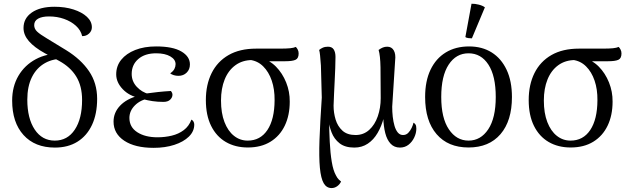

<svg xmlns="http://www.w3.org/2000/svg" viewBox="-20 -766 3329 1014"><path d="M269.8 13.4Q164.2 13.4 104.2 -53Q44.2 -119.4 44.2 -234.7Q44.2 -309.2 77.3 -365.6Q110.5 -422 168.8 -453.2Q227.1 -484.5 303.2 -483.5L324.7 -455.8Q262.7 -458.1 217.7 -432.8Q172.8 -407.5 148.5 -358.5Q124.2 -309.5 124.2 -239.8Q124.2 -140.7 163.3 -82Q202.3 -23.4 269.3 -23.4Q336.4 -23.4 374.9 -81.2Q413.5 -138.9 413.5 -238.2Q413.5 -311.5 382.7 -361.7Q352 -411.9 292.1 -444.5L217.5 -484.5Q161.1 -515.6 132.6 -548.6Q104.2 -581.5 104.2 -618.1Q104.2 -669.5 148 -699.9Q191.8 -730.3 267.8 -730.3Q323.5 -730.3 368.1 -716Q412.8 -701.6 439 -677.3Q465.2 -652.9 465.2 -621.8Q465.2 -602.6 450.2 -588.7Q435.2 -574.8 414 -575.2Q406.5 -606.8 380.8 -630Q355.2 -653.1 318.3 -666.2Q281.5 -679.2 239.1 -679.2Q202 -679.2 181.3 -667.5Q160.6 -655.8 160.6 -633.1Q160.6 -613.6 176.2 -599Q191.7 -584.4 228.6 -562.5L329.8 -500.8Q407.2 -453 450.1 -390.1Q493 -327.2 493 -244.2Q493 -164.6 466.1 -106.8Q439.2 -49.1 389.4 -17.8Q339.6 13.4 269.8 13.4Z M791.3 14.8Q693.2 14.8 636.4 -22.7Q579.7 -60.2 579.7 -123.6Q579.7 -171.7 614.2 -207.9Q648.7 -244.2 710.8 -260.6L716.8 -248.6Q662.5 -258.9 628.1 -295.1Q593.7 -331.2 593.7 -373.3Q593.7 -417.5 620.2 -450.4Q646.8 -483.3 694.1 -502Q741.5 -520.8 804.4 -520.8Q892.5 -520.8 937.7 -494.2Q983 -467.7 983 -425.9Q983 -399.2 965.7 -382.3Q948.5 -365.5 922.4 -365.5Q909.5 -365.5 897.6 -369.1Q885.6 -372.8 878.8 -378.7Q894.9 -389.7 901.1 -402Q907.3 -414.3 907.3 -427.3Q907.3 -451.9 879.4 -468.2Q851.5 -484.5 804.5 -484.5Q745.2 -484.5 710.4 -454.3Q675.5 -424.2 675.5 -375.4Q675.5 -336.9 701.7 -308.2Q727.8 -279.4 767.1 -268.8L767.2 -246.7Q721 -238.3 692.2 -209.3Q663.4 -180.2 663.4 -143.2Q663.4 -94.5 705 -67.7Q746.5 -40.9 811.5 -40.9Q851.1 -40.9 887.1 -49.6Q923.1 -58.2 950.5 -78.8Q978 -99.4 991 -134.4Q999 -130 1002.5 -122.9Q1005.9 -115.8 1005.9 -108.1Q1005.9 -72.3 977.5 -44.5Q949.2 -16.8 900.7 -1Q852.2 14.8 791.3 14.8ZM843.1 -227.9Q812.4 -227.9 786.2 -231.8Q760.1 -235.8 738.8 -241.5L747.6 -271.7Q781.8 -276.5 814.7 -280Q847.6 -283.5 882.3 -285.5Q890.8 -275.9 890.8 -265.8Q890.8 -251.3 878.7 -239.6Q866.6 -227.9 843.1 -227.9Z M1288.8 12.9Q1222.5 12.9 1172.7 -16.1Q1122.8 -45.2 1095 -101.2Q1067.2 -157.3 1067.2 -237.3Q1067.2 -318.8 1097.7 -380.1Q1128.2 -441.3 1187.3 -475.3Q1246.5 -509.2 1332.8 -509.2H1455.9Q1492.6 -509.2 1512.2 -511.2Q1531.8 -513.2 1542.2 -518.2Q1547.5 -513.5 1552.3 -504.4Q1557.2 -495.3 1557.2 -483.7Q1557.2 -457.7 1540.7 -450.2Q1524.2 -442.6 1487.1 -442.6L1367.3 -442.1L1313.3 -448.9Q1261 -448.9 1223.5 -421.7Q1186 -394.5 1166.6 -346.5Q1147.2 -298.5 1147.2 -235.1Q1147.2 -168.9 1165.5 -121.4Q1183.8 -73.9 1215.7 -48.7Q1247.5 -23.4 1288.2 -23.4Q1354.8 -23.4 1392.3 -79.5Q1429.7 -135.6 1430.2 -236.6Q1430.8 -294.5 1415.1 -340.4Q1399.4 -386.4 1370 -415.5Q1340.7 -444.7 1298.9 -449.8L1359.7 -457.5Q1403.5 -448.5 1437.5 -414Q1471.5 -379.5 1491.2 -330.7Q1510.8 -282 1510.2 -229.2Q1510.2 -157.1 1484.1 -102.6Q1458 -48.1 1408.5 -17.6Q1359 12.9 1288.8 12.9Z M1731.2 227.2Q1704.4 227.2 1689.6 201.8Q1674.8 176.3 1669.4 120.3Q1664.1 64.4 1667.3 -27.1Q1670.6 -118.5 1679.4 -250.5L1674.8 -420.2Q1672.4 -454.2 1670.4 -473.3Q1668.5 -492.4 1665.5 -502.2Q1672.2 -508.4 1684.1 -513.9Q1696 -519.4 1711.8 -519.4Q1733.2 -519.4 1742.5 -504.8Q1751.8 -490.2 1751.8 -465.4Q1751.8 -438.8 1750.5 -405.9Q1749.1 -373 1747.5 -338.3Q1745.8 -303.6 1744.2 -270Q1742.6 -236.5 1741.7 -208Q1741.7 -170.2 1752.4 -134.8Q1763.1 -99.3 1788.4 -76.1Q1813.8 -52.9 1857.8 -52.9Q1899.8 -52.9 1929.7 -79.9Q1959.6 -106.8 1975.1 -151.6Q1990.6 -196.4 1990.6 -247.3Q1990.6 -347.5 1989.5 -410.6Q1988.3 -473.7 1979.5 -502.2Q1991.7 -511.1 2002.2 -515.2Q2012.7 -519.4 2025.2 -519.4Q2048.1 -519.4 2059.5 -500Q2070.9 -480.6 2066.8 -446.3L2051.3 -202.1Q2051.3 -175.7 2054.2 -149.4Q2057.2 -123.1 2063.6 -101.1Q2070.1 -79.1 2081.1 -66Q2092.2 -52.9 2108.4 -52.9Q2124.9 -52.9 2135.9 -64.2Q2146.9 -75.5 2154.2 -90.9Q2161.4 -106.3 2163.8 -118.2Q2169.3 -115.4 2174 -108.8Q2178.8 -102.3 2178.8 -86.9Q2178.8 -63.1 2167.6 -39.7Q2156.5 -16.4 2137.3 -1.5Q2118.1 13.4 2092.2 13.4Q2062.2 13.4 2043 -7Q2023.8 -27.4 2014.7 -63Q2005.6 -98.5 2004.2 -144.5H2006.8Q1995.2 -100 1974.3 -64Q1953.4 -27.9 1922.4 -7.3Q1891.5 13.4 1851.3 13.4Q1802.2 13.4 1773.3 -9.3Q1744.5 -32.1 1731.2 -66.7Q1717.9 -101.2 1714.2 -136H1718.1Q1718.5 -75.2 1721.5 -16.8Q1724.4 41.7 1732.1 88.5Q1739.8 135.3 1754.8 161.4Q1761.5 174.6 1769.1 182Q1776.8 189.3 1781.2 192.7Q1774.8 207.3 1761 217.3Q1747.2 227.2 1731.2 227.2Z M2454.5 12.9Q2346.1 12.9 2285.7 -57.5Q2225.2 -127.8 2225.2 -253.7Q2225.2 -338.1 2253.7 -397.7Q2282.2 -457.4 2334.4 -489.1Q2386.5 -520.8 2457.2 -520.8Q2526.2 -520.8 2576.7 -489.1Q2627.2 -457.4 2655.4 -397.7Q2683.7 -338.1 2683.7 -253.7Q2683.7 -127.8 2623.3 -57.5Q2562.8 12.9 2454.5 12.9ZM2454.5 -23.4Q2518.8 -23.4 2558.5 -83.1Q2598.2 -142.8 2598.2 -253.7Q2598.2 -365.1 2559.4 -424.8Q2520.6 -484.5 2454.5 -484.5Q2388.8 -484.5 2349.6 -424.8Q2310.3 -365.1 2310.3 -253.7Q2310.3 -142.8 2350.5 -83.1Q2390.7 -23.4 2454.5 -23.4ZM2472.2 -563.5Q2464.5 -563.4 2453.5 -564.8Q2442.5 -566.3 2437.7 -570.3L2470.2 -746.3Q2488.6 -746.7 2508.9 -741.4Q2529.2 -736.2 2540.8 -727.3Z M2993.8 12.9Q2927.5 12.9 2877.7 -16.1Q2827.8 -45.2 2800 -101.2Q2772.2 -157.3 2772.2 -237.3Q2772.2 -318.8 2802.7 -380.1Q2833.2 -441.3 2892.3 -475.3Q2951.5 -509.2 3037.8 -509.2H3160.9Q3197.6 -509.2 3217.2 -511.2Q3236.8 -513.2 3247.2 -518.2Q3252.5 -513.5 3257.3 -504.4Q3262.2 -495.3 3262.2 -483.7Q3262.2 -457.7 3245.7 -450.2Q3229.2 -442.6 3192.1 -442.6L3072.3 -442.1L3018.3 -448.9Q2966 -448.9 2928.5 -421.7Q2891 -394.5 2871.6 -346.5Q2852.2 -298.5 2852.2 -235.1Q2852.2 -168.9 2870.5 -121.4Q2888.8 -73.9 2920.7 -48.7Q2952.5 -23.4 2993.2 -23.4Q3059.8 -23.4 3097.3 -79.5Q3134.7 -135.6 3135.2 -236.6Q3135.8 -294.5 3120.1 -340.4Q3104.4 -386.4 3075 -415.5Q3045.7 -444.7 3003.9 -449.8L3064.7 -457.5Q3108.5 -448.5 3142.5 -414Q3176.5 -379.5 3196.2 -330.7Q3215.8 -282 3215.2 -229.2Q3215.2 -157.1 3189.1 -102.6Q3163 -48.1 3113.5 -17.6Q3064 12.9 2993.8 12.9Z"/></svg>

Font: Arima Thin
Style: Regular
Weight: 100
Designer: Joana Correia and Natanael Gama
Foundry: NDISCOVER
Version: Version 1.101;gftools[0.9.23]